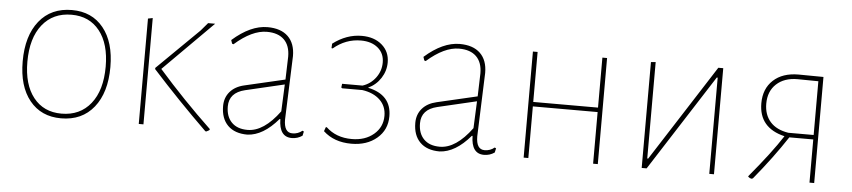

<svg xmlns="http://www.w3.org/2000/svg" viewBox="-35 -632 3618 815"><g transform="rotate(5 1774.0 -225.0)"><path d="M245 -457Q330 -457 379 -396.5Q428 -336 428 -230Q428 -121 377.5 -58Q327 5 238 5Q153 5 104 -55.5Q55 -116 55 -222Q55 -331 105.5 -394Q156 -457 245 -457ZM245 -437Q166 -437 120.5 -380Q75 -323 75 -222Q75 -125 118.5 -70Q162 -15 238 -15Q317 -15 362.5 -72Q408 -129 408 -230Q408 -327 364.5 -382Q321 -437 245 -437Z M569 0V-449L589 -453V0ZM855 -452 644 -241Q753 -117 871 -5V-1Q868 2 857 7L853 6Q732 -112 618 -238V-243L796 -418L825 -452Z M1078 -457Q1135 -457 1165.5 -427.5Q1196 -398 1196 -344Q1196 -332 1191 -209Q1186 -86 1186 -73Q1186 -17 1222 -17Q1246 -17 1264 -32L1270 -29L1266 -11Q1246 3 1221 3Q1167 3 1166 -73H1163Q1099 2 1032 5Q978 5 948.5 -24.5Q919 -54 919 -107Q919 -143 940.5 -168Q962 -193 1001 -202L1173 -242L1176 -340Q1176 -387 1150.5 -412Q1125 -437 1077 -437Q1014 -437 940 -372L934 -374L929 -389Q1006 -457 1078 -457ZM1172 -221 1006 -182Q939 -166 939 -107Q939 -64 963 -39.5Q987 -15 1031 -15Q1100 -15 1167 -106Z M1475 5Q1401 5 1355 -38L1361 -55L1365 -56Q1408 -15 1475 -15Q1532 -15 1568.5 -46Q1605 -77 1605 -125Q1605 -166 1577.5 -192.5Q1550 -219 1502 -226H1416L1412 -229L1414 -245H1501Q1535 -256 1556.5 -285Q1578 -314 1578 -350Q1578 -389 1550.5 -412Q1523 -435 1478 -435Q1413 -435 1361 -391L1356 -392L1357 -411Q1415 -455 1480 -455Q1533 -455 1566 -426.5Q1599 -398 1599 -352Q1599 -316 1579 -285Q1559 -254 1525 -238Q1626 -217 1626 -125Q1626 -67 1583.5 -31Q1541 5 1475 5Z M1897 -457Q1954 -457 1984.5 -427.5Q2015 -398 2015 -344Q2015 -332 2010 -209Q2005 -86 2005 -73Q2005 -17 2041 -17Q2065 -17 2083 -32L2089 -29L2085 -11Q2065 3 2040 3Q1986 3 1985 -73H1982Q1918 2 1851 5Q1797 5 1767.5 -24.5Q1738 -54 1738 -107Q1738 -143 1759.5 -168Q1781 -193 1820 -202L1992 -242L1995 -340Q1995 -387 1969.5 -412Q1944 -437 1896 -437Q1833 -437 1759 -372L1753 -374L1748 -389Q1825 -457 1897 -457ZM1991 -221 1825 -182Q1758 -166 1758 -107Q1758 -64 1782 -39.5Q1806 -15 1850 -15Q1919 -15 1986 -106Z M2209 0V-452H2229V-239H2505V-452H2525V0H2505V-220H2229V0Z M2712 0V-451L2732 -453V-42H2736L2999 -452H3020V0H3000V-410H2996L2733 0Z M3180 5Q3173 4 3166 -2V-5Q3258 -115 3304 -187Q3194 -213 3194 -318Q3194 -380 3233.5 -416.5Q3273 -453 3341 -453L3447 -452V0H3427V-184H3325Q3266 -94 3186 3ZM3319 -203H3427V-432L3338 -433Q3282 -433 3248.5 -402Q3215 -371 3215 -318Q3215 -271 3241.5 -241Q3268 -211 3319 -203Z"/></g></svg>

Font: Alegreya Sans Thin
Style: Regular
Weight: 100
Designer: Juan Pablo del Peral
Foundry: Huerta Tipografica
Version: Version 2.007